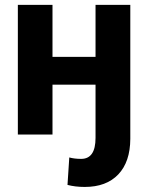

<svg xmlns="http://www.w3.org/2000/svg" viewBox="-20 -548 604 782"><path d="M193.8 -528.3V-316.4H369.1V-528.3H510.7V17.6Q510.3 111.3 461.7 162.4Q413.1 213.4 325.2 213.4Q286.6 213.4 254.9 205.1L262.2 93.3Q283.2 99.1 310.5 99.1Q369.1 99.1 369.1 13.7V-203.1H193.8V0H52.7V-528.3Z"/></svg>

Font: Roboto
Style: Bold
Weight: 700
Designer: Google
Version: Version 2.134; 2016; ttfautohint (v1.6)